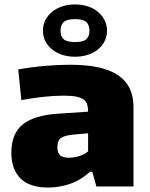

<svg xmlns="http://www.w3.org/2000/svg" viewBox="-20 -838 675 863"><path d="M197 5Q113 5 72 -36Q31 -77 31 -152Q31 -237 82 -278.5Q133 -320 241 -327L376 -336Q376 -355 371.5 -369Q367 -383 355 -391.5Q343 -400 321.5 -404Q300 -408 265 -408Q221 -408 172.5 -402.5Q124 -397 76 -388L62 -526Q125 -537 184.5 -542Q244 -547 295 -547Q440 -547 510 -500.5Q580 -454 580 -357V0H413L395 -66H385Q343 -28 294.5 -11.5Q246 5 197 5ZM289 -129Q314 -129 339 -137.5Q364 -146 376 -158V-239L310 -233Q269 -229 253.5 -217.5Q238 -206 238 -177Q238 -151 250 -140Q262 -129 289 -129ZM317 -583Q286 -583 260 -591.5Q234 -600 214.5 -615.5Q195 -631 184 -652.5Q173 -674 173 -700Q173 -726 184 -747.5Q195 -769 214.5 -785Q234 -801 260 -809.5Q286 -818 317 -818Q348 -818 374.5 -809.5Q401 -801 420 -785Q439 -769 450 -747.5Q461 -726 461 -700Q461 -674 450 -652.5Q439 -631 420 -615.5Q401 -600 374.5 -591.5Q348 -583 317 -583ZM317 -649Q354 -649 368 -661.5Q382 -674 382 -700Q382 -726 368 -739Q354 -752 317 -752Q281 -752 266.5 -739Q252 -726 252 -700Q252 -674 266.5 -661.5Q281 -649 317 -649Z"/></svg>

Font: Encode Sans Wide
Style: ExtraBold
Weight: 800
Designer: Pablo Impallari, Andres Torresi
Foundry: Pablo Impallari, Andres Torresi
Version: Version 1.000; ttfautohint (v1.00) -l 8 -r 50 -G 200 -x 14 -